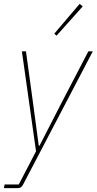

<svg xmlns="http://www.w3.org/2000/svg" viewBox="-44 -771 499 991"><path d="M412 -506H435L76 180Q70 192 63.5 196Q57 200 45 200H-24L-20 181H53L142 10L69 -506H90L126 -243L156 -19H160L275 -243ZM248 -587 236 -597 367 -751 383 -738Z"/></svg>

Font: IBM Plex Sans Cond Thin
Style: Italic
Weight: 100
Width: 3
Italic angle: -11°
Designer: Mike Abbink, Paul van der Laan, Pieter van Rosmalen
Foundry: Bold Monday
Version: Version 1.3